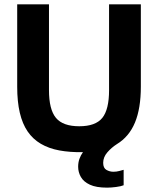

<svg xmlns="http://www.w3.org/2000/svg" viewBox="-20 -688 726 882"><path d="M472 174Q422 174 393 160.5Q364 147 351.5 125Q339 103 339 78Q339 58 345 41.5Q351 25 361 11Q301 12 252.5 3Q204 -6 167.5 -27.5Q131 -49 107 -84Q83 -119 71 -170Q59 -221 59 -290V-668H205V-274Q205 -185 237 -146.5Q269 -108 344 -108Q419 -108 450 -146.5Q481 -185 481 -274V-668H627V-290Q627 -190 600 -125Q573 -60 517 -26Q492 -10 473 12Q454 34 454 60Q454 84 469 92.5Q484 101 501 101Q515 101 528 97.5Q541 94 548 92V163Q536 168 513 171Q490 174 472 174Z"/></svg>

Font: Atkinson Hyperlegible Next
Style: Bold
Weight: 700
Designer: Elliott Scott, Megan Eiswerth, Linus Boman, Theodore Petrosky, Letters from Sweden
Foundry: Applied Design Works, Letters from Sweden
Version: Version 2.001